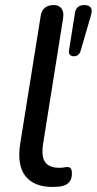

<svg xmlns="http://www.w3.org/2000/svg" viewBox="-20 -732 384 761"><path d="M189 9Q114 9 80.5 -34.5Q47 -78 60 -162L141 -667Q144 -690 157.5 -701Q171 -712 193 -712Q214 -712 224 -698Q234 -684 230 -659L151 -163Q143 -112 159 -89.5Q175 -67 214 -67Q227 -67 234.5 -68.5Q242 -70 247 -70Q255 -70 260 -65Q265 -60 265 -44Q265 -23 255 -11Q245 1 231 4Q223 7 210.5 8Q198 9 189 9ZM272 -509Q262 -509 256.5 -516Q251 -523 254 -535L277 -680Q282 -712 314 -712Q332 -712 339.5 -702Q347 -692 341 -673L300 -532Q294 -509 272 -509Z"/></svg>

Font: Nunito ExtraLight Medium
Style: Italic
Weight: 500
Italic angle: -9°
Version: Version 3.602